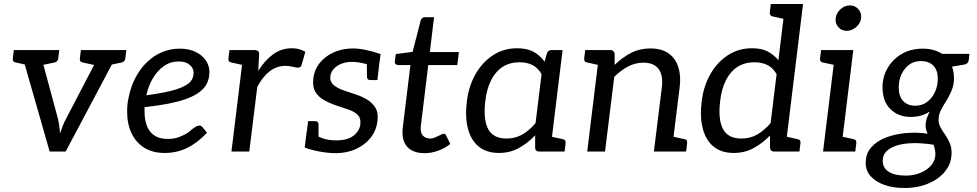

<svg xmlns="http://www.w3.org/2000/svg" viewBox="-20 -757 4879 959"><path d="M228 0 83 -507H156Q167 -507 173.5 -501.5Q180 -496 182 -488L270 -162Q273 -149 275.5 -132Q278 -115 280 -91Q286 -108 292.5 -126Q299 -144 309 -162L479 -488Q483 -496 490 -501.5Q497 -507 507 -507H577L308 0ZM142 -482 145 -507H220L217 -482ZM453 -482 456 -507H531L528 -482ZM151 -507 131 -429 58 -445Q49 -447 46 -452Q43 -457 44 -466L49 -507ZM276 -507 271 -466Q270 -457 265.5 -452Q261 -447 253 -445L176 -429L174 -507ZM486 -507 466 -429 393 -445Q384 -447 381 -452Q378 -457 379 -466L384 -507ZM611 -507 606 -466Q605 -457 600.5 -452Q596 -447 588 -445L511 -429L509 -507Z M802 7Q743 7 701.5 -18.5Q660 -44 637.5 -90.5Q615 -137 615 -199Q615 -219 617 -238.5Q619 -258 624 -277Q632 -315 647.5 -350Q663 -385 686 -415Q697 -430 710.5 -443Q724 -456 738 -467Q767 -489 802.5 -501.5Q838 -514 878 -514Q924 -514 957.5 -497.5Q991 -481 1008.5 -454.5Q1026 -428 1026 -398Q1026 -365 1012.5 -338Q999 -311 963 -288Q939 -273 903 -260.5Q867 -248 817.5 -238.5Q768 -229 702 -222Q702 -217 702 -208.5Q702 -200 702 -201Q702 -134 731 -98.5Q760 -63 819 -63Q851 -63 877.5 -73.5Q904 -84 922 -97Q930 -104 939.5 -111.5Q949 -119 958 -124.5Q967 -130 975 -130Q985 -130 992 -121L1014 -94Q967 -44 915.5 -18.5Q864 7 802 7ZM711 -281Q762 -288 800 -295.5Q838 -303 863.5 -311.5Q889 -320 906 -330Q931 -344 939 -360.5Q947 -377 947 -395Q947 -416 927.5 -433Q908 -450 873 -450Q831 -450 798.5 -427Q766 -404 743.5 -366Q721 -328 711 -281Z M1136 0 1198 -507H1249Q1264 -507 1269.5 -501.5Q1275 -496 1274 -482L1270 -403Q1303 -456 1344.5 -486Q1386 -516 1438 -516Q1459 -516 1475.5 -511Q1492 -506 1505 -498L1486 -431Q1484 -425 1479 -422Q1474 -419 1468 -419Q1461 -419 1441.5 -423.5Q1422 -428 1407 -428Q1362 -428 1327 -401Q1292 -374 1265 -323L1225 0ZM1228 -507 1208 -429 1135 -445Q1126 -447 1123 -452Q1120 -457 1121 -466L1126 -507Z M1656 8Q1620 8 1576.5 0Q1533 -8 1502 -20L1511 -94L1554 -84Q1566 -75 1593.5 -65.5Q1621 -56 1659 -56Q1716 -56 1746 -79.5Q1776 -103 1780 -137Q1783 -167 1767 -183Q1751 -199 1722.5 -209Q1694 -219 1660 -230Q1625 -242 1597 -258Q1569 -274 1554.5 -299.5Q1540 -325 1545 -364Q1550 -409 1577.5 -443Q1605 -477 1648 -496Q1691 -515 1742 -515Q1771 -515 1805.5 -508Q1840 -501 1881 -487L1873 -427L1821 -434Q1801 -440 1779.5 -444Q1758 -448 1739 -448Q1710 -448 1686.5 -439Q1663 -430 1648 -414Q1633 -398 1630 -377Q1627 -349 1646.5 -332.5Q1666 -316 1695.5 -306Q1725 -296 1752 -287Q1784 -277 1811.5 -261Q1839 -245 1855 -219Q1871 -193 1865 -151Q1860 -106 1832 -70Q1804 -34 1758.5 -13Q1713 8 1656 8ZM1812 -448 1874 -435 1865 -357H1832Q1821 -357 1817 -361.5Q1813 -366 1813 -373ZM1571 -61 1509 -74 1519 -152H1552Q1562 -152 1566.5 -147.5Q1571 -143 1571 -136Z M2101 8Q2041 8 2012.5 -25.5Q1984 -59 1992 -122L2030 -432H1969Q1961 -432 1956 -437Q1951 -442 1952 -452L1957 -487L2041 -498L2081 -654Q2086 -671 2103 -671H2148L2127 -497H2272L2264 -432H2119L2082 -128Q2078 -96 2091.5 -80.5Q2105 -65 2130 -65Q2141 -65 2154.5 -71Q2168 -77 2180 -83Q2192 -89 2197 -89Q2204 -89 2208 -81L2229 -38Q2203 -17 2169 -4.5Q2135 8 2101 8Z M2472 7Q2410 7 2371 -25Q2332 -57 2317 -115.5Q2302 -174 2312 -252Q2321 -326 2354.5 -385.5Q2388 -445 2441.5 -480.5Q2495 -516 2563 -516Q2612 -516 2644.5 -498.5Q2677 -481 2700 -449L2711 -488Q2716 -507 2736 -507H2790L2728 0H2674Q2653 0 2653 -19V-81Q2615 -41 2570.5 -17Q2526 7 2472 7ZM2510 -65Q2553 -65 2588.5 -85Q2624 -105 2655 -142L2685 -387Q2665 -420 2638 -433Q2611 -446 2575 -446Q2527 -446 2491.5 -423.5Q2456 -401 2433.5 -357.5Q2411 -314 2404 -252Q2393 -161 2418 -113Q2443 -65 2510 -65ZM2698 0 2718 -78 2791 -62Q2800 -60 2803 -55Q2806 -50 2805 -41L2800 0Z M2913 0 2975 -507H3028Q3047 -507 3050 -488V-433Q3088 -470 3131.5 -492.5Q3175 -515 3228 -515Q3284 -515 3318.5 -491Q3353 -467 3367.5 -423.5Q3382 -380 3375 -323L3335 0H3246L3286 -323Q3293 -380 3270 -412Q3247 -444 3193 -444Q3154 -444 3117.5 -425Q3081 -406 3048 -373L3002 0ZM3305 0 3325 -78 3398 -62Q3407 -61 3410 -55.5Q3413 -50 3412 -41L3407 0ZM3005 -507 2985 -429 2912 -445Q2903 -447 2900 -452Q2897 -457 2898 -466L2903 -507Z M3645 7Q3583 7 3544 -25Q3505 -57 3490 -115.5Q3475 -174 3485 -252Q3494 -326 3527.5 -385.5Q3561 -445 3614.5 -480.5Q3668 -516 3736 -516Q3783 -516 3814 -500Q3845 -484 3868 -456L3902 -737H3991L3901 0H3848Q3828 0 3826 -19V-80Q3788 -41 3743.5 -17Q3699 7 3645 7ZM3683 -65Q3727 -65 3762 -85Q3797 -105 3829 -142L3859 -387Q3839 -420 3811.5 -433Q3784 -446 3748 -446Q3700 -446 3664.5 -423.5Q3629 -401 3606.5 -357.5Q3584 -314 3577 -252Q3566 -161 3591 -113Q3616 -65 3683 -65ZM3932 -737 3912 -659 3839 -675Q3831 -677 3827.5 -682Q3824 -687 3825 -696L3830 -737ZM3871 0 3891 -78 3964 -62Q3973 -60 3976 -55Q3979 -50 3978 -41L3973 0Z M4091 0 4153 -507H4242L4180 0ZM4150 0 4170 -78 4243 -62Q4252 -60 4255 -55Q4258 -50 4257 -41L4252 0ZM4183 -507 4163 -429 4090 -445Q4081 -447 4078 -452Q4075 -457 4076 -466L4081 -507ZM4209 -603Q4183 -603 4167 -622Q4151 -641 4154 -666Q4157 -692 4178 -711Q4199 -730 4225 -730Q4251 -730 4267.5 -711Q4284 -692 4281 -666Q4278 -641 4256.5 -622Q4235 -603 4209 -603Z M4497 182Q4442 182 4398.5 167Q4355 152 4329.5 124Q4304 96 4304 57Q4304 10 4332 -21.5Q4360 -53 4406 -70.5Q4452 -88 4506.5 -92.5Q4561 -97 4613 -89Q4609 -98 4606 -108.5Q4603 -119 4603 -131Q4603 -146 4608 -162.5Q4613 -179 4624 -200Q4605 -187 4581.5 -180Q4558 -173 4528 -173Q4467 -173 4427.5 -212Q4388 -251 4388 -321Q4388 -373 4413 -416.5Q4438 -460 4483 -487Q4528 -514 4590 -514Q4617 -514 4641.5 -507.5Q4666 -501 4685 -488H4822L4819 -459Q4817 -439 4799 -435L4735 -424Q4740 -411 4742.5 -396.5Q4745 -382 4745 -366Q4745 -333 4732.5 -303.5Q4720 -274 4706 -252Q4692 -231 4680 -207.5Q4668 -184 4668 -158Q4668 -139 4678 -120Q4688 -101 4701 -84Q4714 -65 4723.5 -43Q4733 -21 4733 6Q4733 57 4702.5 96.5Q4672 136 4618.5 159Q4565 182 4497 182ZM4505 120Q4546 120 4579.5 105.5Q4613 91 4632.5 67Q4652 43 4652 13Q4652 3 4650.5 -5Q4649 -13 4647 -20.5Q4645 -28 4643 -34Q4587 -43 4540.5 -42Q4494 -41 4460 -30.5Q4426 -20 4407.5 -1Q4389 18 4389 46Q4389 70 4402.5 86.5Q4416 103 4441.5 111.5Q4467 120 4505 120ZM4552 -229Q4586 -229 4611.5 -248.5Q4637 -268 4650.5 -298.5Q4664 -329 4664 -363Q4664 -407 4641.5 -429.5Q4619 -452 4580 -452Q4545 -452 4520.5 -433.5Q4496 -415 4482.5 -385.5Q4469 -356 4469 -321Q4469 -276 4491 -252.5Q4513 -229 4552 -229Z"/></svg>

Font: Aleo
Style: Italic
Weight: 400
Italic angle: -7°
Designer: Alessio Laiso
Foundry: Alessio Laiso
Version: Version 2.001;gftools[0.9.29]